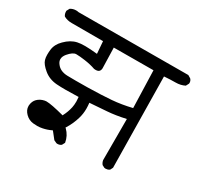

<svg xmlns="http://www.w3.org/2000/svg" viewBox="-125 -704 891 861"><g transform="rotate(30 321.0 -273.5)"><path d="M264.6 6.8Q276.4 6.8 284.7 0L292.5 -14.6Q287.1 -48.3 262.7 -72.3L259.8 -74.7L261.7 -77.6Q281.2 -108.4 291.5 -144Q298.8 -168 298.8 -194.8Q298.8 -207.5 296.9 -224.6L384.8 -231Q426.3 -233.9 479 -245.6V-32.7Q481 -21 488.3 -12.2L501.5 -5.4Q503.9 -4.9 507.8 -4.9Q511.7 -4.9 517.3 -6.3Q522.9 -7.8 527.8 -11.7L534.7 -25.4L527.8 -494.1Q558.6 -496.6 586.4 -496.6Q612.3 -496.6 633.3 -507.3L641.1 -522Q641.6 -523.9 641.6 -525.9Q641.6 -537.6 633.8 -545.4L619.1 -554.2L52.2 -552.2Q45.4 -553.7 39.1 -553.7Q22 -553.7 9.3 -544.9L1.5 -530.3Q1.5 -528.8 1.5 -527.8Q1.5 -513.7 8.8 -504.4Q26.4 -494.6 49.3 -494.6Q51.8 -494.6 53.7 -494.6H211.9L216.8 -431.6Q177.7 -435.5 153.8 -435.5Q129.9 -435.5 114.7 -432.1Q83 -425.3 55.2 -397Q30.3 -372.6 26.9 -342.8Q25.4 -330.1 25.4 -316.4Q25.4 -302.7 28.8 -291Q34.2 -272 62 -249Q89.8 -226.1 128.9 -223.1Q148.9 -221.7 176.3 -221.7Q203.6 -221.7 242.2 -223.1Q243.7 -209.5 243.7 -200.2Q243.7 -182.6 240.7 -168.5Q234.9 -142.1 222.7 -119.1L221.2 -115.7Q152.8 -133.8 127.4 -133.8Q122.1 -133.8 118.7 -132.8Q97.2 -128.4 83 -114.3Q69.8 -101.1 67.9 -79.1Q67.9 -77.1 67.9 -75.2Q67.9 -55.2 85 -38.1Q102.1 -21 126 -18.6Q134.8 -17.6 147 -17.6Q159.2 -17.6 172.9 -20.5Q194.8 -24.9 213.9 -34.2L217.3 -35.6Q233.4 -15.1 245.1 -0.5L259.8 6.3Q262.2 6.8 264.6 6.8ZM150.4 -280.3Q112.8 -281.7 95.2 -306.2Q86.4 -317.4 86.4 -329.1Q86.4 -343.3 98.6 -357.9Q120.1 -383.3 136.7 -383.8Q138.2 -383.8 139.6 -383.8Q154.8 -383.8 183.1 -379.9Q214.8 -375.5 239.3 -366.7Q243.2 -366.2 246.6 -366.2Q259.3 -366.2 264.9 -371.8Q270.5 -377.4 271 -387.7L268.1 -493.7L473.1 -494.6L479 -302.2Q427.2 -289.6 377.2 -285.6Q327.1 -281.7 256.3 -280.3Q221.2 -279.8 194.6 -279.8Q168 -279.8 150.4 -280.3Z"/></g></svg>

Font: Bakudai
Style: Light
Weight: 300
Version: Version 1.48